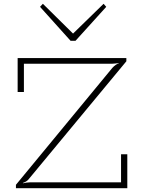

<svg xmlns="http://www.w3.org/2000/svg" viewBox="-20 -992 751 1012"><path d="M64 0V-18L572 -634Q580 -643 590 -650Q600 -657 607 -659V-660Q600 -659 590 -657.5Q580 -656 570 -656H106V-507H73V-686H646V-669L134 -51Q127 -41 117.5 -35.5Q108 -30 101 -28V-26Q108 -28 119 -29.5Q130 -31 139 -31H618V-179H651V0ZM526 -972 540 -956 378 -777H352L191 -956L206 -972L365 -815Z"/></svg>

Font: BioRhyme ExtraLight
Style: Regular
Weight: 250
Designer: Aoife Mooney
Foundry: Aoife Mooney Type
Version: Version 1.600;gftools[0.9.33]